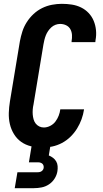

<svg xmlns="http://www.w3.org/2000/svg" viewBox="-20 -763 540 1003"><path d="M200 8Q170 8 141.5 1Q113 -6 90.5 -22Q68 -38 53 -62.5Q38 -87 31.5 -115Q25 -143 26 -173.5Q27 -204 32 -234L84 -548Q89 -574 97 -599Q105 -624 120 -647.5Q135 -671 155.5 -690Q176 -709 200.5 -721Q225 -733 251.5 -738Q278 -743 303 -743Q330 -743 355.5 -739Q381 -735 403.5 -724Q426 -713 443 -695Q460 -677 469.5 -654Q479 -631 481.5 -605Q484 -579 479 -553L478 -543H354V-548Q357 -564 356 -580.5Q355 -597 347.5 -610.5Q340 -624 325.5 -631Q311 -638 294 -638Q282 -638 270 -633.5Q258 -629 248.5 -620.5Q239 -612 231.5 -601Q224 -590 219.5 -578.5Q215 -567 212 -555Q209 -543 207 -531L155 -217Q152 -204 151 -190.5Q150 -177 151 -164.5Q152 -152 155.5 -139.5Q159 -127 166.5 -117.5Q174 -108 185 -102.5Q196 -97 209 -97Q226 -97 242.5 -105.5Q259 -114 269.5 -128Q280 -142 286.5 -158.5Q293 -175 295 -192H419V-191Q415 -165 406 -140Q397 -115 382.5 -91.5Q368 -68 348 -48.5Q328 -29 303.5 -16Q279 -3 252.5 2.5Q226 8 200 8ZM57 220 71 137H171Q177 137 182.5 136.5Q188 136 193.5 133.5Q199 131 203 126Q207 121 208 115Q209 109 207.5 103Q206 97 202 93Q198 89 192 87Q186 85 180 85H131L161 -97H259L235 49Q247 54 257 61.5Q267 69 273.5 80Q280 91 281 104.5Q282 118 280 131Q277 151 265.5 169.5Q254 188 236 200Q218 212 197.5 216Q177 220 157 220Z"/></svg>

Font: Iosevka Term Curly XBd Obl
Style: Regular
Weight: 800
Italic angle: -9°
Designer: Belleve Invis
Foundry: Belleve Invis
Version: Version 32.3.0